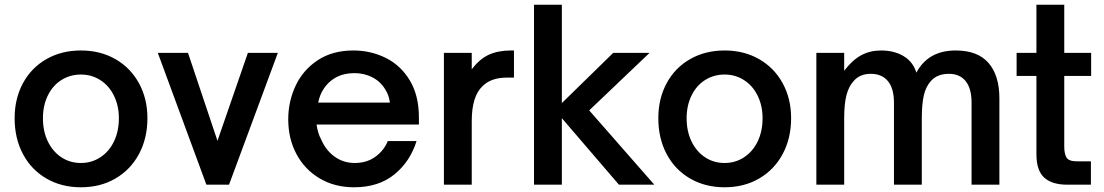

<svg xmlns="http://www.w3.org/2000/svg" viewBox="-20 -783 4681 814"><path d="M42 -282Q42 -365 77.5 -430.5Q113 -496 177 -532.5Q241 -569 323 -569Q405 -569 469 -532.5Q533 -496 569 -430.5Q605 -365 605 -282Q605 -197 569.5 -130.5Q534 -64 470 -26.5Q406 11 323 11Q241 11 177 -26Q113 -63 77.5 -129.5Q42 -196 42 -282ZM484 -282Q484 -334 463.5 -376.5Q443 -419 406 -443Q369 -467 323 -467Q277 -467 240 -443.5Q203 -420 182.5 -377.5Q162 -335 162 -282Q162 -226 183 -183Q204 -140 240.5 -116Q277 -92 323 -92Q369 -92 406 -116.5Q443 -141 463.5 -184Q484 -227 484 -282Z M951 0H855L649 -559H777L902 -186L1031 -559H1158Z M1202 -277Q1202 -353 1233.5 -420Q1265 -487 1327.5 -528Q1390 -569 1478 -569Q1552 -569 1615.5 -537.5Q1679 -506 1717.5 -442Q1756 -378 1756 -285V-255H1322Q1328 -216 1341 -193Q1361 -146 1398.5 -119Q1436 -92 1484 -92Q1535 -92 1571.5 -118.5Q1608 -145 1624 -185H1746Q1719 -98 1652 -43.5Q1585 11 1481 11Q1399 11 1335.5 -26.5Q1272 -64 1237 -129.5Q1202 -195 1202 -277ZM1633 -348Q1629 -379 1615 -401Q1595 -436 1560 -454.5Q1525 -473 1482 -473Q1438 -473 1404 -454.5Q1370 -436 1349 -401Q1336 -381 1329 -348Z M1862 0V-559H1980V-489Q2013 -533 2052.5 -551Q2092 -569 2146 -569H2159V-454H2129Q2062 -454 2026 -418Q1980 -375 1980 -270V0Z M2362 0H2244V-763H2362V-346L2580 -559H2734L2478 -315L2754 0H2604L2362 -282Z M2771 -282Q2771 -365 2806.5 -430.5Q2842 -496 2906 -532.5Q2970 -569 3052 -569Q3134 -569 3198 -532.5Q3262 -496 3298 -430.5Q3334 -365 3334 -282Q3334 -197 3298.5 -130.5Q3263 -64 3199 -26.5Q3135 11 3052 11Q2970 11 2906 -26Q2842 -63 2806.5 -129.5Q2771 -196 2771 -282ZM3213 -282Q3213 -334 3192.5 -376.5Q3172 -419 3135 -443Q3098 -467 3052 -467Q3006 -467 2969 -443.5Q2932 -420 2911.5 -377.5Q2891 -335 2891 -282Q2891 -226 2912 -183Q2933 -140 2969.5 -116Q3006 -92 3052 -92Q3098 -92 3135 -116.5Q3172 -141 3192.5 -184Q3213 -227 3213 -282Z M3441 0V-559H3559V-483Q3594 -529 3631.5 -549Q3669 -569 3715 -569Q3771 -569 3811 -545Q3851 -521 3865 -475Q3915 -569 4032 -569Q4125 -569 4171 -516Q4217 -463 4217 -366V0H4099V-348Q4099 -408 4074 -439Q4049 -470 4003 -470Q3954 -470 3927 -440Q3905 -416 3896.5 -378Q3888 -340 3888 -281V0H3770V-348Q3770 -408 3744.5 -439Q3719 -470 3672 -470Q3624 -470 3598 -438Q3578 -416 3568.5 -379Q3559 -342 3559 -281V0Z M4505 0Q4440 0 4407 -30Q4374 -60 4374 -129V-461H4290V-559H4374V-763H4492V-559H4606V-461H4492V-162Q4492 -130 4502 -114.5Q4512 -99 4546 -99H4605V0Z"/></svg>

Font: Open Sauce One SemiBold
Style: Regular
Weight: 600
Designer: Alfredo Marco Pradil
Foundry: Creative Sauce Fz LLC
Version: Version 1.477